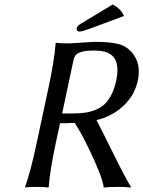

<svg xmlns="http://www.w3.org/2000/svg" viewBox="-20 -840 644 863"><path d="M486.3 -819.8Q524.4 -800.3 537.1 -768.1L380.9 -710Q349.1 -698.2 336.4 -698.2Q330.1 -698.2 326.9 -702.6Q323.7 -707 324.7 -712.9Q327.1 -724.1 344.2 -733.9ZM402.3 -612.8Q367.7 -612.8 348.1 -607.4Q328.6 -602.1 321 -593.3Q313.5 -584.5 310.1 -568.8L259.3 -330.1H307.1Q338.4 -330.1 362.3 -333.5Q386.2 -336.9 409.9 -346.4Q433.6 -356 450.4 -372.1Q467.3 -388.2 481 -415Q494.6 -440.9 502.4 -478Q507.8 -502.9 507.8 -522.5Q507.8 -542.5 504.2 -556.4Q500.5 -570.3 492.7 -580.6Q484.9 -590.8 475.3 -596.9Q465.8 -603 453.1 -606.7Q440.4 -610.4 428.5 -611.6Q416.5 -612.8 402.3 -612.8ZM250 -286.1 231.4 -200.2Q204.1 -73.2 199.2 0L196.3 2.9Q180.2 0 146 0Q130.4 0 117.2 0.7Q104 1.5 98.6 2L93.3 2.9L92.8 0Q117.2 -66.9 145.5 -200.2L197.8 -444.8Q225.1 -573.2 230 -645L232.9 -647.9Q249 -645 283.2 -645Q298.8 -645 348.4 -648.4Q397.9 -651.9 409.7 -651.9Q469.2 -651.9 508.3 -643.1Q547.4 -634.3 573.2 -604Q615.7 -553.7 599.6 -479Q587.4 -421.4 550.8 -380.9Q515.1 -340.8 465.8 -317.9Q441.4 -306.6 413.6 -300.3Q429.2 -271.5 488.3 -151.9Q547.4 -32.2 568.8 0L566.4 2.9Q546.9 0 515.1 0Q465.8 0 446.3 2.9Q440.9 -44.4 377.4 -175.8Q342.8 -247.1 315.4 -287.6Q286.1 -286.1 250 -286.1Z"/></svg>

Font: Linux Biolinum G
Style: Italic
Weight: 400
Italic angle: -12°
Designer: Philipp H. Poll
Foundry: Philipp H. Poll
Version: Version 0.5.1